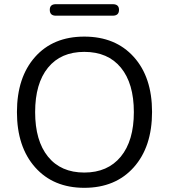

<svg xmlns="http://www.w3.org/2000/svg" viewBox="-20 -889 807 918"><path d="M519 -814H247Q218 -814 218 -842Q218 -869 247 -869H519Q549 -869 549 -842Q549 -814 519 -814ZM383 9Q235 9 148 -89Q61 -187 61 -353Q61 -519 147.5 -616.5Q234 -714 383 -714Q532 -714 619.5 -617Q707 -520 707 -354Q707 -187 619.5 -89Q532 9 383 9ZM383 -641Q271 -641 209.5 -565.5Q148 -490 148 -353Q148 -216 209.5 -140Q271 -64 383 -64Q495 -64 557.5 -140Q620 -216 620 -353Q620 -490 558 -565.5Q496 -641 383 -641Z"/></svg>

Font: Nunito
Style: Regular
Weight: 400
Designer: Vernon Adams
Foundry: Vernon Adams
Version: Version 3.602